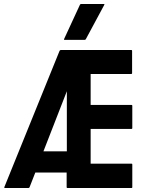

<svg xmlns="http://www.w3.org/2000/svg" viewBox="-20 -948 736 968"><path d="M6 0Q0 0 2 -5L280 -691Q282 -696 287 -696H642Q646 -696 646 -692V-579Q646 -575 642 -575H437V-419H643Q647 -419 647 -415V-302Q647 -298 643 -298H437V-123H643Q647 -123 647 -119V-4Q647 0 643 0H320Q316 0 316 -4V-78H158L129 -4Q127 0 123 0ZM199 -185H317V-488ZM305 -747Q301 -747 303 -751L383 -924Q385 -928 389 -928H504Q508 -928 506 -924L413 -751Q411 -747 407 -747Z"/></svg>

Font: AL Dynamic
Style: Regular
Weight: 400
Version: Version 1.000; ttfautohint (v1.8.2) -l 8 -r 50 -G 200 -x 14 